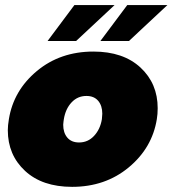

<svg xmlns="http://www.w3.org/2000/svg" viewBox="-20 -720 680 757"><path d="M375.8 -558.3 481.7 -700H640L488.3 -558.3ZM167.5 -558.3 273.3 -700H431.7L280 -558.3ZM10.8 -206.7Q10.8 -225 15 -250Q33.3 -363.3 125.4 -440Q217.5 -516.7 348.3 -516.7Q465.8 -516.7 533.8 -453.8Q601.7 -390.8 601.7 -293.3Q601.7 -270 598.3 -250Q580 -136.7 487.5 -60Q395 16.7 264.2 16.7Q146.7 16.7 78.8 -46.2Q10.8 -109.2 10.8 -206.7ZM229.2 -228.3Q229.2 -196.7 245.4 -177.5Q261.7 -158.3 291.7 -158.3Q326.7 -158.3 350.8 -184.2Q375 -210 381.7 -250Q383.3 -265 383.3 -271.7Q383.3 -303.3 367.1 -322.5Q350.8 -341.7 320.8 -341.7Q285.8 -341.7 262.1 -316.2Q238.3 -290.8 231.7 -250Q231.7 -249.2 230.4 -240.8Q229.2 -232.5 229.2 -228.3Z"/></svg>

Font: BoonTook
Style: Italic
Weight: 400
Italic angle: -9°
Designer: Sungsit Sawaiwan
Foundry: FontUni
Version: Version 3.0